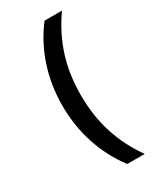

<svg xmlns="http://www.w3.org/2000/svg" viewBox="-220 -840 848 1021"><g transform="rotate(-30 204.0 -330.0)"><path d="M242 110Q172 18 135 -94Q98 -206 98 -330Q98 -455 135 -567Q172 -679 242 -770H349Q279 -671 245 -563.5Q211 -456 211 -330Q211 -204 245 -96.5Q279 11 349 110Z"/></g></svg>

Font: M PLUS 1 Thin Medium
Style: Regular
Weight: 500
Version: Version 1.001